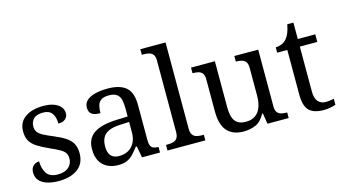

<svg xmlns="http://www.w3.org/2000/svg" viewBox="-85 -1070 2481 1391"><g transform="rotate(-15 1155.5 -375.0)"><path d="M210 10Q160 10 123 -2Q86 -14 65.5 -37.5Q45 -61 45 -96Q45 -123 56 -138Q67 -153 81.5 -159Q96 -165 108 -165Q108 -113 131.5 -75.5Q155 -38 216 -38Q269 -38 297.5 -63.5Q326 -89 326 -129Q326 -154 315.5 -170Q305 -186 278.5 -201.5Q252 -217 203 -238Q152 -261 118.5 -282.5Q85 -304 68.5 -332.5Q52 -361 52 -404Q52 -472 103.5 -508.5Q155 -545 240 -545Q288 -545 320.5 -532.5Q353 -520 369.5 -499Q386 -478 386 -453Q386 -426 367.5 -409.5Q349 -393 314 -393Q314 -443 293 -471Q272 -499 228 -499Q177 -499 155 -476.5Q133 -454 133 -419Q133 -394 145.5 -377Q158 -360 185.5 -345.5Q213 -331 257 -313Q310 -291 343 -269Q376 -247 391.5 -218Q407 -189 407 -147Q407 -69 353 -29.5Q299 10 210 10Z M656 10Q612 10 576.5 -7.5Q541 -25 521 -60.5Q501 -96 501 -150Q501 -230 557.5 -268Q614 -306 729 -310L812 -313V-373Q812 -409 806 -436.5Q800 -464 780 -480Q760 -496 719 -496Q681 -496 661 -482Q641 -468 634.5 -443.5Q628 -419 628 -387Q586 -387 564.5 -401.5Q543 -416 543 -450Q543 -485 567.5 -506Q592 -527 633 -536.5Q674 -546 723 -546Q815 -546 860.5 -507Q906 -468 906 -373V-114Q906 -86 912 -70.5Q918 -55 932 -48.5Q946 -42 968 -42H971V0H836L820 -86H812Q791 -58 771 -36.5Q751 -15 724.5 -2.5Q698 10 656 10ZM679 -52Q720 -52 749.5 -69Q779 -86 795.5 -117.5Q812 -149 812 -191V-272L748 -269Q691 -267 658.5 -252Q626 -237 612 -210.5Q598 -184 598 -145Q598 -114 607 -93.5Q616 -73 634 -62.5Q652 -52 679 -52Z M1027 0V-42H1040Q1063 -42 1081.5 -47Q1100 -52 1111 -67.5Q1122 -83 1122 -114V-650Q1122 -680 1110.5 -694.5Q1099 -709 1080.5 -713.5Q1062 -718 1040 -718H1027V-760H1216V-114Q1216 -83 1227 -67.5Q1238 -52 1257 -47Q1276 -42 1298 -42H1311V0Z M1597 10Q1518 10 1475 -36.5Q1432 -83 1432 -186V-426Q1432 -456 1420.5 -470.5Q1409 -485 1390.5 -489.5Q1372 -494 1350 -494H1347V-536H1526V-191Q1526 -148 1535.5 -117Q1545 -86 1568 -70Q1591 -54 1631 -54Q1675 -54 1703 -74.5Q1731 -95 1744 -131.5Q1757 -168 1757 -216V-422Q1757 -454 1746 -469Q1735 -484 1716.5 -489Q1698 -494 1675 -494H1672V-536H1851V-109Q1851 -80 1862.5 -65.5Q1874 -51 1892.5 -46.5Q1911 -42 1933 -42H1936V0H1777L1764 -81H1759Q1728 -25 1687 -7.5Q1646 10 1597 10Z M2199 10Q2123 10 2088.5 -24.5Q2054 -59 2054 -145V-479H1978V-519Q1996 -519 2018 -526.5Q2040 -534 2056 -551Q2073 -569 2084 -595Q2095 -621 2102 -659H2148V-536H2279V-479H2148V-142Q2148 -91 2169 -67Q2190 -43 2224 -43Q2242 -43 2257 -45Q2272 -47 2288 -50V-6Q2275 0 2249 5Q2223 10 2199 10Z"/></g></svg>

Font: Noto Serif Tamil
Style: Italic
Weight: 400
Italic angle: -12°
Designer: Indian Type Foundry, Tom Grace, and the Monotype Design Team
Foundry: Monotype Imaging Inc.
Version: Version 2.003